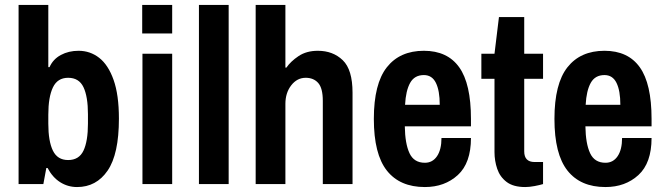

<svg xmlns="http://www.w3.org/2000/svg" viewBox="-20 -743 2683 775"><path d="M291 12Q254 12 223 -7.5Q192 -27 172 -65H167L155 0H55V-723H175V-472H180Q194 -504 225.5 -521Q257 -538 297 -538Q344 -538 380.5 -509.5Q417 -481 438.5 -420.5Q460 -360 460 -264Q460 -121 414.5 -54.5Q369 12 291 12ZM255 -97Q299 -97 317 -135Q335 -173 335 -244V-282Q335 -353 317 -391Q299 -429 255 -429Q212 -429 193.5 -390Q175 -351 175 -280V-244Q175 -173 193.5 -135Q212 -97 255 -97Z M555 0V-526H675V0ZM554 -608V-723H675V-608Z M783 0V-723H903V0Z M1012 0V-723H1132V-470H1136Q1153 -495 1185 -516.5Q1217 -538 1263 -538Q1324 -538 1363.5 -500Q1403 -462 1403 -369V0H1283V-336Q1283 -387 1264.5 -408Q1246 -429 1214 -429Q1179 -429 1155.5 -398.5Q1132 -368 1132 -324V0Z M1695 12Q1594 12 1541.5 -54.5Q1489 -121 1489 -263Q1489 -405 1541.5 -471.5Q1594 -538 1691 -538Q1786 -538 1833.5 -471.5Q1881 -405 1881 -263V-233H1614Q1615 -163 1633 -124.5Q1651 -86 1695 -86Q1726 -86 1744 -112.5Q1762 -139 1762 -186H1881Q1881 -85 1828 -36.5Q1775 12 1695 12ZM1615 -320H1755Q1755 -377 1739.5 -408.5Q1724 -440 1691 -440Q1653 -440 1635.5 -408.5Q1618 -377 1615 -320Z M2100 12Q2052 12 2025 -8.5Q1998 -29 1987 -61.5Q1976 -94 1976 -129V-425H1923V-526H1976L1994 -674H2096V-526H2172V-425H2096V-132Q2096 -89 2138 -89H2172V0Q2159 4 2138 8Q2117 12 2100 12Z M2424 12Q2323 12 2270.5 -54.5Q2218 -121 2218 -263Q2218 -405 2270.5 -471.5Q2323 -538 2420 -538Q2515 -538 2562.5 -471.5Q2610 -405 2610 -263V-233H2343Q2344 -163 2362 -124.5Q2380 -86 2424 -86Q2455 -86 2473 -112.5Q2491 -139 2491 -186H2610Q2610 -85 2557 -36.5Q2504 12 2424 12ZM2344 -320H2484Q2484 -377 2468.5 -408.5Q2453 -440 2420 -440Q2382 -440 2364.5 -408.5Q2347 -377 2344 -320Z"/></svg>

Font: Archivo Narrow
Style: Bold
Weight: 700
Designer: Hector Gatti
Foundry: Omnibus-Type
Version: Version 3.002